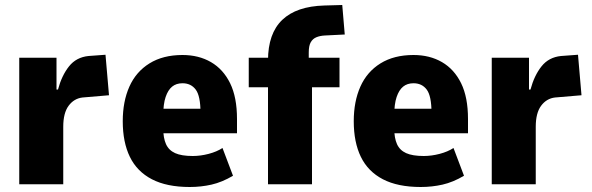

<svg xmlns="http://www.w3.org/2000/svg" viewBox="-20 -737 2369 768"><path d="M57 0V-506H206V-379H212Q227 -435 256 -471.5Q285 -508 334 -513L402 -518L416 -356L310 -347Q276 -343 254.5 -314Q233 -285 233 -230V0Z M739 11Q647 11 587.5 -20Q528 -51 499.5 -109.5Q471 -168 471 -252Q471 -331 497.5 -390.5Q524 -450 578 -483.5Q632 -517 710 -517Q775 -517 824 -488.5Q873 -460 900.5 -404Q928 -348 928 -261V-204H612V-302H792L782 -286Q782 -353 763 -378.5Q744 -404 710 -404Q685 -404 668.5 -390.5Q652 -377 642.5 -349Q633 -321 633 -276V-223Q633 -185 644 -160.5Q655 -136 680.5 -124.5Q706 -113 751 -113Q782 -113 814.5 -121.5Q847 -130 870 -145L912 -34Q868 -8 826 1.5Q784 11 739 11Z M1052 0V-388H975V-506H1097L1052 -456V-495Q1052 -603 1109 -657.5Q1166 -712 1278 -715L1349 -717L1359 -599L1279 -595Q1260 -594 1245.5 -588Q1231 -582 1223 -568Q1215 -554 1215 -527V-477L1180 -506H1338V-388H1228V0Z M1663 11Q1571 11 1511.5 -20Q1452 -51 1423.5 -109.5Q1395 -168 1395 -252Q1395 -331 1421.5 -390.5Q1448 -450 1502 -483.5Q1556 -517 1634 -517Q1699 -517 1748 -488.5Q1797 -460 1824.5 -404Q1852 -348 1852 -261V-204H1536V-302H1716L1706 -286Q1706 -353 1687 -378.5Q1668 -404 1634 -404Q1609 -404 1592.5 -390.5Q1576 -377 1566.5 -349Q1557 -321 1557 -276V-223Q1557 -185 1568 -160.5Q1579 -136 1604.5 -124.5Q1630 -113 1675 -113Q1706 -113 1738.5 -121.5Q1771 -130 1794 -145L1836 -34Q1792 -8 1750 1.5Q1708 11 1663 11Z M1947 0V-506H2096V-379H2102Q2117 -435 2146 -471.5Q2175 -508 2224 -513L2292 -518L2306 -356L2200 -347Q2166 -343 2144.5 -314Q2123 -285 2123 -230V0Z"/></svg>

Font: Nunito Sans 7pt Condensed Black
Style: Regular
Weight: 900
Width: 3
Designer: Vernon Adams
Foundry: Vernon Adams
Version: Version 3.101;gftools[0.9.27]